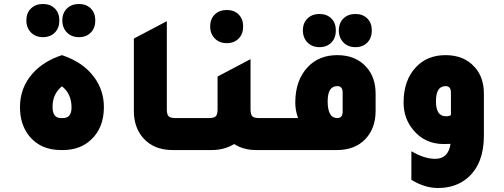

<svg xmlns="http://www.w3.org/2000/svg" viewBox="-20 -751 2522 961"><path d="M195 -565Q158 -565 135 -588.5Q112 -612 112 -649Q112 -686 135 -708.5Q158 -731 195 -731Q232 -731 254.5 -708.5Q277 -686 277 -649Q277 -611 254.5 -588Q232 -565 195 -565ZM375 -565Q338 -565 315 -588.5Q292 -612 292 -649Q292 -686 315 -708.5Q338 -731 375 -731Q412 -731 434.5 -708.5Q457 -686 457 -649Q457 -611 434.5 -588Q412 -565 375 -565ZM285 0Q185 0 128 -68Q80 -126 80 -215Q80 -312 143 -383Q198 -445 290 -475Q396 -440 451 -365Q500 -299 500 -215Q500 -112 437 -53Q382 0 295 0ZM285 -160H295Q338 -160 338 -213Q338 -282 290 -319Q243 -281 243 -216Q243 -160 285 -160Z M844 0Q750 0 697 -60Q650 -113 650 -196V-558L815 -645V-204Q815 -178 824 -169Q833 -160 859 -160H952V0Z M1115 -535Q1078 -535 1055 -558.5Q1032 -582 1032 -619Q1032 -656 1055 -678.5Q1078 -701 1115 -701Q1152 -701 1174.5 -678.5Q1197 -656 1197 -619Q1197 -581 1174.5 -558Q1152 -535 1115 -535ZM1278 -160H1371V0H1263Q1199 0 1152 -30Q1103 0 1040 0H932V-160H1025Q1051 -160 1060 -169Q1069 -178 1069 -204V-368L1234 -455V-204Q1234 -178 1243 -169Q1252 -160 1278 -160Z M1579 -515Q1542 -515 1519 -538.5Q1496 -562 1496 -599Q1496 -636 1519 -658.5Q1542 -681 1579 -681Q1616 -681 1638.5 -658.5Q1661 -636 1661 -599Q1661 -561 1638.5 -538Q1616 -515 1579 -515ZM1759 -515Q1722 -515 1699 -538.5Q1676 -562 1676 -599Q1676 -636 1699 -658.5Q1722 -681 1759 -681Q1796 -681 1818.5 -658.5Q1841 -636 1841 -599Q1841 -561 1818.5 -538Q1796 -515 1759 -515ZM1351 0V-160H1472Q1458 -197 1458 -238Q1458 -350 1521 -416Q1577 -475 1668 -475Q1761 -475 1814 -415Q1860 -364 1860 -282V-196Q1860 -108 1808 -54Q1756 0 1666 0ZM1695 -288Q1695 -320 1668 -320Q1620 -320 1620 -244Q1620 -160 1668 -160Q1695 -160 1695 -192Z M2235 -31Q2224 -30 2202 -30Q2106 -30 2048 -101Q2000 -159 2000 -238Q2000 -350 2063 -416Q2119 -475 2210 -475Q2303 -475 2356 -415Q2402 -364 2402 -282V-72Q2402 66 2324 136Q2264 190 2172 190Q2106 190 2039 149V6Q2104 44 2158 44Q2224 44 2235 -31ZM2237 -288Q2237 -320 2210 -320Q2162 -320 2162 -244Q2162 -169 2212 -169Q2228 -169 2237 -175Z"/></svg>

Font: Tajawal Black
Style: Regular
Weight: 900
Designer: Boutros Fonts
Foundry: Created by Boutros International 2017
Version: Version 1.700